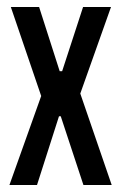

<svg xmlns="http://www.w3.org/2000/svg" viewBox="-20 -530 347 550"><path d="M7 0 98 -255 11 -510H92L151 -326H158L218 -510H298L210 -262L300 0H219L154 -197H149L86 0Z"/></svg>

Font: Saira UltraCondensed SemiBold
Style: Regular
Weight: 600
Width: 1
Designer: Hector Gatti with collaboration of the Omnibus-Type team
Foundry: Omnibus-Type
Version: Version 1.101